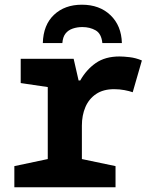

<svg xmlns="http://www.w3.org/2000/svg" viewBox="-20 -796 640 816"><path d="M41 0V-90L183 -120V-426L68 -443V-546H293L314 -454H321Q347 -500 387 -528Q427 -556 488 -556Q505 -556 531 -553Q557 -550 583 -539L544 -404Q530 -409 509 -413Q488 -417 465 -417Q419 -417 388.5 -396.5Q358 -376 343 -341Q328 -306 328 -262V-120L471 -90V0ZM328 -776Q403 -776 449.5 -731.5Q496 -687 498 -613H415Q411 -653 386.5 -667Q362 -681 330 -681Q308 -681 289 -674.5Q270 -668 258.5 -653.5Q247 -639 245 -613H162Q164 -690 209.5 -733Q255 -776 328 -776Z"/></svg>

Font: Noto Sans Mono
Style: Bold
Weight: 700
Designer: Monotype Design Team
Foundry: Monotype Imaging Inc.
Version: Version 2.014